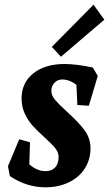

<svg xmlns="http://www.w3.org/2000/svg" viewBox="-20 -785 465 819"><path d="M22 -34 14 -76 62 -191 108 -178 105 -84Q138 -55 174 -55Q200 -55 215 -70.5Q230 -86 230 -116Q230 -135 215.5 -153Q201 -171 170 -199Q139 -227 119.5 -248.5Q100 -270 86 -299.5Q72 -329 72 -365Q72 -432 122 -472Q172 -512 255 -512Q305 -512 376 -497L397 -461L359 -334L310 -337L306 -423Q277 -446 245 -446Q226 -446 212.5 -432Q199 -418 199 -397Q199 -378 215 -359Q231 -340 265 -309Q313 -266 339.5 -231Q366 -196 366 -153Q366 -104 341.5 -66Q317 -28 273 -7Q229 14 174 14Q93 14 22 -34ZM201 -585 379 -765 425 -701 240 -543Z"/></svg>

Font: Andada Pro ExtraBold
Style: Italic
Weight: 800
Italic angle: -6.99998°
Designer: Carolina Giovagnoli
Foundry: Huerta Tipografica
Version: Version 3.005; ttfautohint (v1.8.4)